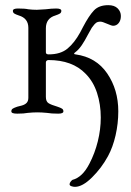

<svg xmlns="http://www.w3.org/2000/svg" viewBox="-20 -438 509 745"><path d="M250 277Q250 272 254 267Q258 262 261 260Q300 250 327 197Q348 157 359.5 110.5Q371 64 371 18Q371 -33 356.5 -77.5Q342 -122 312 -152Q261 -205 168 -205Q164 -205 161 -202.5Q158 -200 158 -196V-62Q158 -44 168.5 -37.5Q179 -31 203 -24Q215 -20 220.5 -16.5Q226 -13 226 -6Q226 3 206 3Q179 3 162 0Q142 -2 125 -2Q108 -2 88 0Q73 3 47 3Q36 3 30 1Q24 -1 24 -6Q24 -13 29.5 -16.5Q35 -20 47 -24Q52 -25 64.5 -28.5Q77 -32 83.5 -39Q90 -46 90 -59V-330Q90 -367 53 -378Q41 -382 35.5 -385.5Q30 -389 30 -396Q30 -405 50 -405Q77 -405 90 -402Q106 -400 123 -400L157 -402Q181 -405 198 -405Q218 -405 218 -396Q218 -389 212.5 -385.5Q207 -382 195 -378Q158 -367 158 -328V-235Q158 -227 169 -227Q215 -227 242 -249.5Q269 -272 291 -312L302 -333Q325 -377 344.5 -397.5Q364 -418 400 -418Q424 -418 436.5 -405.5Q449 -393 449 -376Q449 -359 440.5 -348.5Q432 -338 419 -338Q413 -338 395 -346Q377 -354 370 -354Q359 -354 353 -349.5Q347 -345 342.5 -338.5Q338 -332 336 -330Q335 -329 322 -305Q308 -278 296.5 -261.5Q285 -245 273 -236Q262 -228 273 -227Q353 -216 396 -153Q439 -90 439 -6Q439 41 428.5 87Q418 133 399 168Q374 214 337 250.5Q300 287 271 287Q264 287 257 284.5Q250 282 250 277Z"/></svg>

Font: EB Garamond
Style: Regular
Weight: 400
Designer: Georg Duffner and Octavio Pardo
Foundry: Georg Duffner
Version: Version 1.000; ttfautohint (v1.6)